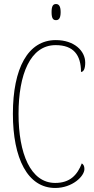

<svg xmlns="http://www.w3.org/2000/svg" viewBox="-20 -923 467 953"><path d="M258 -823C271 -823 281 -831 281 -863C281 -894 271 -903 258 -903C244 -903 236 -894 236 -863C236 -831 244 -823 258 -823ZM254 10C339 10 399 -48 399 -84C399 -99 394 -107 386 -112C364 -55 328 -15 254 -15C131 -15 72 -162 72 -358C72 -553 130 -699 256 -699C345 -699 382 -650 382 -566C395 -566 403 -582 403 -612C403 -671 348 -724 257 -724C118 -724 44 -583 44 -358C44 -137 117 10 254 10Z"/></svg>

Font: Noto Serif ExtraCondensed Thin
Style: Regular
Weight: 100
Width: 2
Designer: Monotype Design Team
Foundry: Monotype Imaging Inc.
Version: Version 2.013